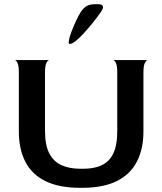

<svg xmlns="http://www.w3.org/2000/svg" viewBox="-20 -887 775 917"><path d="M363 10Q262 10 197 -22Q132 -54 101 -114.5Q70 -175 70 -259V-541Q70 -573 63.5 -586.5Q57 -600 50 -600H215Q208 -599 201.5 -586Q195 -573 195 -541V-261Q195 -193 216 -153.5Q237 -114 275 -97.5Q313 -81 364 -81H375Q415 -81 445.5 -90Q476 -99 497 -119.5Q518 -140 529 -174.5Q540 -209 540 -261V-541Q540 -573 533.5 -586.5Q527 -600 520 -600H685Q678 -599 671.5 -585.5Q665 -572 665 -540V-259Q665 -175 633.5 -114.5Q602 -54 537.5 -22Q473 10 373 10ZM313 -677Q306 -677 309 -694Q312 -711 321.5 -736Q331 -761 343 -787Q355 -813 366 -830Q380 -851 395.5 -859Q411 -867 435 -867H448Q489 -867 460 -827Q444 -804 423 -778Q402 -752 381 -729Q360 -706 342 -691.5Q324 -677 313 -677Z"/></svg>

Font: Red Rose Medium
Style: Regular
Weight: 500
Designer: Jaikishan Patel
Version: Version 2.000